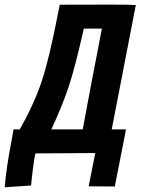

<svg xmlns="http://www.w3.org/2000/svg" viewBox="-70 -653 607 821"><path d="M340.3 -398.4 365.7 -530.8H288.6Q250 -360.8 223.1 -280.5Q196.3 -200.2 149.4 -99.6H283.7Q286.6 -113.3 299.6 -184.3Q312.5 -255.4 323.2 -310.5ZM420.9 144.5 309.1 143.6 337.4 1.5 81.1 2.9Q81.1 3.9 80.6 6.8Q80.1 9.8 79.6 10.7Q75.2 34.2 71 66.4Q66.9 98.6 64.9 119.1L63 140.1L-49.8 147.9Q-43.5 65.9 -20.5 -51.8Q-17.6 -64.9 -12.2 -99.6H14.6Q76.7 -210 108.6 -306.2Q140.6 -402.3 178.7 -598.6Q180.2 -606.9 185.5 -632.8Q223.1 -632.8 298.3 -633.1Q373.5 -633.3 411.6 -633.3Q483.9 -633.3 510.7 -631.3L407.7 -99.6H468.8Z"/></svg>

Font: Fantasque Sans Mono
Style: Bold Italic
Weight: 700
Italic angle: -11°
Monospace: yes
Designer: Jany Belluz
Version: Version 1.7.1